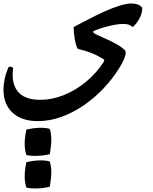

<svg xmlns="http://www.w3.org/2000/svg" viewBox="-60 -371 881 1108"><path d="M706 -215Q695 -224 683 -228.5Q671 -233 651 -233Q627 -233 597 -227Q567 -221 539.5 -213Q512 -205 494.5 -198Q477 -191 477 -188Q477 -181 496.5 -171.5Q516 -162 545 -149.5Q574 -137 605 -120.5Q636 -104 659 -83Q665 -79 665 -65Q665 -52 655.5 -29Q646 -6 626 25Q590 83 539 137.5Q488 192 426 235Q364 278 296 303Q228 328 158 328Q65 328 12.5 279.5Q-40 231 -40 146Q-40 117 -33 84Q-26 51 -10 15Q-6 14 -1 14Q9 14 16 22Q13 42 13 59Q13 130 52.5 167.5Q92 205 173 205Q239 205 306.5 178.5Q374 152 434 103Q494 54 538 -13Q545 -25 538 -29Q503 -51 469.5 -64.5Q436 -78 389 -89Q380 -104 375 -127Q370 -150 367.5 -174Q365 -198 365 -215Q403 -235 449 -259Q495 -283 541.5 -304Q588 -325 629 -338Q670 -351 699 -351Q718 -351 734 -345.5Q750 -340 761 -326Q761 -293 743.5 -262Q726 -231 706 -215ZM92 711Q83 684 82.5 649.5Q82 615 92 565Q134 555 170.5 554.5Q207 554 227 561Q245 611 227 707Q187 716 148.5 716.5Q110 717 92 711ZM92 523Q83 496 82.5 461.5Q82 427 92 377Q134 367 170.5 366.5Q207 366 227 373Q245 423 227 519Q187 528 148.5 528.5Q110 529 92 523Z"/></svg>

Font: Ruwudu SemiBold
Style: Regular
Weight: 600
Designer: Becca Hirsbrunner Spalinger
Foundry: SIL International
Version: Version 3.000